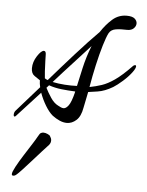

<svg xmlns="http://www.w3.org/2000/svg" viewBox="-46 -370 490 641"><g transform="rotate(5 199.5 -49.5)"><path d="M185 42Q173 42 160.5 36.5Q148 31 136 22Q123 11 111 -9Q99 -29 91 -51L14 33Q11 36 10 36Q6 36 6 30Q6 21 12 15L86 -69Q83 -81 83 -92Q76 -97 64.5 -104.5Q53 -112 53 -130Q53 -151 66 -171Q79 -191 88 -191Q95 -191 95 -179Q95 -175 95.5 -158Q96 -141 97 -123.5Q98 -106 99 -100Q105 -96 109 -95Q148 -140 191 -188Q234 -236 268 -270Q285 -296 305.5 -314Q326 -332 353 -332Q372 -332 380 -325Q388 -318 388 -309Q388 -300 380.5 -292.5Q373 -285 359 -285Q337 -286 321 -283.5Q305 -281 298 -269Q291 -256 282 -226Q273 -196 264.5 -158Q256 -120 250 -84Q271 -88 290.5 -94.5Q310 -101 333 -117Q356 -133 386 -164Q391 -170 396 -170Q399 -170 399 -166Q399 -164 397 -159Q395 -154 389 -146Q377 -130 359.5 -114.5Q342 -99 329 -91Q302 -75 278 -71.5Q254 -68 247 -67Q243 -46 240 -32.5Q237 -19 236 -13Q231 16 216.5 29Q202 42 185 42ZM208 -84Q213 -107 221.5 -145Q230 -183 245 -221Q219 -192 187.5 -158Q156 -124 126 -90Q145 -86 167 -84.5Q189 -83 208 -84ZM170 -6Q178 -6 186.5 -17.5Q195 -29 203 -61Q203 -64 204 -65Q180 -66 157.5 -68.5Q135 -71 115 -78L107 -69Q115 -53 126 -36.5Q137 -20 151 -13Q156 -10 161 -8Q166 -6 170 -6ZM22 233Q17 233 17 228Q17 221 27 202.5Q37 184 51 162Q65 140 76.5 122Q88 104 91 98Q94 93 97 88Q100 83 105 82Q107 81 110 81Q117 81 124.5 84.5Q132 88 133 91Q135 94 136.5 97.5Q138 101 138 106Q138 116 127 126Q124 129 110.5 144Q97 159 81 177Q65 195 51.5 209.5Q38 224 33 228Q32 229 29 231Q26 233 22 233Z"/></g></svg>

Font: Hurricane
Style: Regular
Weight: 400
Designer: Robert E. Leuschke
Foundry: Robert E. Leuschke
Version: Version 1.010; ttfautohint (v1.8.3)